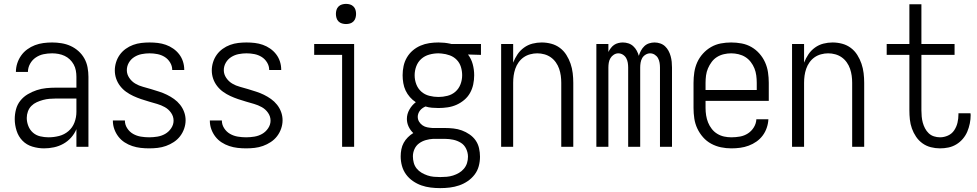

<svg xmlns="http://www.w3.org/2000/svg" viewBox="-20 -757 5040 990"><path d="M207 8Q233 8 258.5 2.5Q284 -3 306.5 -15.5Q329 -28 346.5 -47.5Q364 -67 374 -91V0H436V-361Q436 -385 431.5 -409.5Q427 -434 415 -455.5Q403 -477 384.5 -493.5Q366 -510 344 -520Q322 -530 297.5 -534Q273 -538 249 -538Q226 -538 203.5 -535Q181 -532 160 -524Q139 -516 120.5 -502.5Q102 -489 89 -470.5Q76 -452 69 -430.5Q62 -409 62 -386H124Q124 -408 135 -428Q146 -448 164.5 -460.5Q183 -473 204.5 -477.5Q226 -482 249 -482Q265 -482 281.5 -479Q298 -476 313 -469Q328 -462 340 -450.5Q352 -439 360 -424.5Q368 -410 371 -393.5Q374 -377 374 -361V-305H269Q243 -305 218 -302.5Q193 -300 169 -292Q145 -284 123 -271Q101 -258 85 -238Q69 -218 62.5 -193Q56 -168 56 -143Q56 -113 65.5 -83Q75 -53 96 -31.5Q117 -10 147 -1Q177 8 207 8ZM230 -49Q209 -49 187.5 -54Q166 -59 150 -73Q134 -87 126 -107.5Q118 -128 118 -149Q118 -166 124 -182.5Q130 -199 142 -211Q154 -223 169.5 -230Q185 -237 201.5 -241.5Q218 -246 235 -247.5Q252 -249 269 -249H374V-180Q374 -152 364 -125.5Q354 -99 333 -81Q312 -63 285 -56Q258 -49 230 -49Z M749 8Q771 8 793 5.5Q815 3 836 -4.5Q857 -12 876 -24.5Q895 -37 908.5 -54.5Q922 -72 929.5 -93.5Q937 -115 937 -137Q937 -159 929.5 -179.5Q922 -200 908.5 -217Q895 -234 877.5 -246.5Q860 -259 840.5 -268.5Q821 -278 800.5 -284.5Q780 -291 759 -297.5Q738 -304 717 -309.5Q696 -315 677.5 -326Q659 -337 646.5 -355.5Q634 -374 634 -395Q634 -416 644.5 -434Q655 -452 672.5 -463Q690 -474 710.5 -478Q731 -482 751 -482Q772 -482 792 -478Q812 -474 829 -463.5Q846 -453 857 -435Q868 -417 868 -397Q868 -397 868 -396.5Q868 -396 868 -396H930Q930 -396 930 -396.5Q930 -397 930 -398Q930 -419 923.5 -439.5Q917 -460 904 -477Q891 -494 873 -506.5Q855 -519 835 -526Q815 -533 794 -535.5Q773 -538 751 -538Q730 -538 708.5 -535.5Q687 -533 666.5 -525.5Q646 -518 628 -505Q610 -492 597.5 -474.5Q585 -457 578.5 -436Q572 -415 572 -394Q572 -372 579 -351.5Q586 -331 599.5 -313.5Q613 -296 630.5 -283.5Q648 -271 667.5 -262Q687 -253 707.5 -246Q728 -239 749 -233Q770 -227 790.5 -221Q811 -215 830 -204.5Q849 -194 862 -175.5Q875 -157 875 -135Q875 -114 862.5 -95.5Q850 -77 831.5 -66.5Q813 -56 791.5 -52.5Q770 -49 749 -49Q728 -49 706.5 -52.5Q685 -56 666.5 -66.5Q648 -77 636 -95.5Q624 -114 624 -135Q624 -135 624 -135.5Q624 -136 624 -136H562Q562 -135 562 -134.5Q562 -134 562 -134Q562 -112 569.5 -91Q577 -70 590.5 -52.5Q604 -35 622.5 -23Q641 -11 662 -4Q683 3 705 5.5Q727 8 749 8Z M1249 8Q1271 8 1293 5.5Q1315 3 1336 -4.5Q1357 -12 1376 -24.5Q1395 -37 1408.5 -54.5Q1422 -72 1429.5 -93.5Q1437 -115 1437 -137Q1437 -159 1429.5 -179.5Q1422 -200 1408.5 -217Q1395 -234 1377.5 -246.5Q1360 -259 1340.5 -268.5Q1321 -278 1300.5 -284.5Q1280 -291 1259 -297.5Q1238 -304 1217 -309.5Q1196 -315 1177.5 -326Q1159 -337 1146.5 -355.5Q1134 -374 1134 -395Q1134 -416 1144.5 -434Q1155 -452 1172.5 -463Q1190 -474 1210.5 -478Q1231 -482 1251 -482Q1272 -482 1292 -478Q1312 -474 1329 -463.5Q1346 -453 1357 -435Q1368 -417 1368 -397Q1368 -397 1368 -396.5Q1368 -396 1368 -396H1430Q1430 -396 1430 -396.5Q1430 -397 1430 -398Q1430 -419 1423.5 -439.5Q1417 -460 1404 -477Q1391 -494 1373 -506.5Q1355 -519 1335 -526Q1315 -533 1294 -535.5Q1273 -538 1251 -538Q1230 -538 1208.5 -535.5Q1187 -533 1166.5 -525.5Q1146 -518 1128 -505Q1110 -492 1097.5 -474.5Q1085 -457 1078.5 -436Q1072 -415 1072 -394Q1072 -372 1079 -351.5Q1086 -331 1099.5 -313.5Q1113 -296 1130.5 -283.5Q1148 -271 1167.5 -262Q1187 -253 1207.5 -246Q1228 -239 1249 -233Q1270 -227 1290.5 -221Q1311 -215 1330 -204.5Q1349 -194 1362 -175.5Q1375 -157 1375 -135Q1375 -114 1362.5 -95.5Q1350 -77 1331.5 -66.5Q1313 -56 1291.5 -52.5Q1270 -49 1249 -49Q1228 -49 1206.5 -52.5Q1185 -56 1166.5 -66.5Q1148 -77 1136 -95.5Q1124 -114 1124 -135Q1124 -135 1124 -135.5Q1124 -136 1124 -136H1062Q1062 -135 1062 -134.5Q1062 -134 1062 -134Q1062 -112 1069.5 -91Q1077 -70 1090.5 -52.5Q1104 -35 1122.5 -23Q1141 -11 1162 -4Q1183 3 1205 5.5Q1227 8 1249 8Z M1744 0H1806V-530H1600V-474H1744ZM1764 -633Q1775 -633 1785 -636Q1795 -639 1802.5 -646.5Q1810 -654 1813 -664.5Q1816 -675 1816 -685Q1816 -696 1813 -706Q1810 -716 1802.5 -723.5Q1795 -731 1785 -734Q1775 -737 1764 -737Q1754 -737 1743.5 -734Q1733 -731 1725.5 -723.5Q1718 -716 1715 -706Q1712 -696 1712 -685Q1712 -675 1715 -664.5Q1718 -654 1725.5 -646.5Q1733 -639 1743.5 -636Q1754 -633 1764 -633Z M2250 213Q2275 213 2299.5 210Q2324 207 2347.5 199Q2371 191 2391.5 177Q2412 163 2427 143.5Q2442 124 2448.5 100Q2455 76 2455 51Q2455 29 2450 7Q2445 -15 2432.5 -33Q2420 -51 2401 -64Q2382 -77 2361.5 -84.5Q2341 -92 2318.5 -94.5Q2296 -97 2274 -97H2226Q2223 -97 2220.5 -97Q2218 -97 2215 -97Q2214 -97 2212.5 -97Q2211 -97 2210 -97Q2196 -98 2183 -100.5Q2170 -103 2159 -110.5Q2148 -118 2141 -129.5Q2134 -141 2134 -155Q2134 -163 2137 -171.5Q2140 -180 2145.5 -187Q2151 -194 2158 -199Q2165 -204 2174 -208Q2190 -203 2207 -201.5Q2224 -200 2241 -200Q2264 -200 2288 -203.5Q2312 -207 2333.5 -216.5Q2355 -226 2373.5 -241.5Q2392 -257 2403.5 -277.5Q2415 -298 2420 -321.5Q2425 -345 2425 -369Q2425 -398 2417.5 -426Q2410 -454 2393 -476L2460 -474V-530H2308L2300 -532Q2286 -535 2271 -536.5Q2256 -538 2241 -538Q2217 -538 2193.5 -534.5Q2170 -531 2148 -521.5Q2126 -512 2108 -496.5Q2090 -481 2078 -460.5Q2066 -440 2061 -416.5Q2056 -393 2056 -369Q2056 -349 2059.5 -328.5Q2063 -308 2071.5 -290Q2080 -272 2093.5 -256.5Q2107 -241 2124 -230Q2104 -215 2091 -192Q2078 -169 2078 -144Q2078 -123 2087 -104Q2096 -85 2111 -71Q2096 -62 2083 -49Q2070 -36 2061.5 -20.5Q2053 -5 2049.5 13Q2046 31 2046 49Q2046 74 2052.5 98Q2059 122 2073.5 142Q2088 162 2109 176.5Q2130 191 2153 199Q2176 207 2200.5 210Q2225 213 2250 213ZM2250 156Q2234 156 2217 154.5Q2200 153 2184 147.5Q2168 142 2153.5 133.5Q2139 125 2128.5 112Q2118 99 2113.5 82.5Q2109 66 2109 49Q2109 30 2117 12Q2125 -6 2140.5 -17.5Q2156 -29 2175 -34.5Q2194 -40 2213 -41Q2216 -41 2219.5 -41Q2223 -41 2226 -41H2274Q2296 -41 2317 -36.5Q2338 -32 2356 -21Q2374 -10 2383.5 10Q2393 30 2393 51Q2393 68 2388 84Q2383 100 2372 113Q2361 126 2346.5 134.5Q2332 143 2316 148Q2300 153 2283.5 154.5Q2267 156 2250 156ZM2241 -257Q2217 -257 2193.5 -263Q2170 -269 2152.5 -284.5Q2135 -300 2126.5 -322.5Q2118 -345 2118 -369Q2118 -393 2126.5 -415.5Q2135 -438 2152.5 -453.5Q2170 -469 2193.5 -475.5Q2217 -482 2241 -482L2257 -481Q2279 -479 2299.5 -471.5Q2320 -464 2335 -448.5Q2350 -433 2356.5 -412Q2363 -391 2363 -369Q2363 -345 2354.5 -322.5Q2346 -300 2328.5 -284.5Q2311 -269 2287.5 -263Q2264 -257 2241 -257Z M2564 0H2626V-330Q2626 -349 2628.5 -367Q2631 -385 2637 -402.5Q2643 -420 2654 -435.5Q2665 -451 2680 -461.5Q2695 -472 2713.5 -477Q2732 -482 2750 -482Q2769 -482 2787 -477Q2805 -472 2820 -461.5Q2835 -451 2846 -435.5Q2857 -420 2863 -402.5Q2869 -385 2871.5 -367Q2874 -349 2874 -330V0H2936V-330Q2936 -355 2933 -380Q2930 -405 2922 -428.5Q2914 -452 2900.5 -473.5Q2887 -495 2867 -510Q2847 -525 2822.5 -531.5Q2798 -538 2773 -538Q2749 -538 2725.5 -532Q2702 -526 2682 -511.5Q2662 -497 2648.5 -477Q2635 -457 2626 -434V-530H2564Z M3055 0H3117V-409Q3117 -421 3119 -433.5Q3121 -446 3127.5 -457Q3134 -468 3145 -475Q3156 -482 3168 -482Q3181 -482 3192 -475Q3203 -468 3209 -457Q3215 -446 3217 -433.5Q3219 -421 3219 -409V0H3281V-409Q3281 -421 3283 -433.5Q3285 -446 3291 -457Q3297 -468 3308.5 -475Q3320 -482 3332 -482Q3345 -482 3356 -475Q3367 -468 3373 -457Q3379 -446 3381 -433.5Q3383 -421 3383 -409V0H3445V-409Q3445 -424 3443.5 -438.5Q3442 -453 3438 -467.5Q3434 -482 3427 -495Q3420 -508 3409.5 -518Q3399 -528 3384.5 -533Q3370 -538 3355 -538Q3341 -538 3327 -533.5Q3313 -529 3302.5 -519Q3292 -509 3285 -496Q3278 -483 3274 -469Q3270 -483 3263 -496Q3256 -509 3245 -519Q3234 -529 3220 -533.5Q3206 -538 3191 -538Q3180 -538 3168 -535Q3156 -532 3146.5 -525.5Q3137 -519 3129.5 -509Q3122 -499 3117 -489V-530H3055Z M3751 8Q3774 8 3796.5 5Q3819 2 3840.5 -6Q3862 -14 3880.5 -27Q3899 -40 3912.5 -58Q3926 -76 3933.5 -98Q3941 -120 3942 -142H3880Q3879 -120 3867 -100.5Q3855 -81 3836.5 -69Q3818 -57 3796 -53Q3774 -49 3751 -49Q3732 -49 3713.5 -53Q3695 -57 3678.5 -67Q3662 -77 3650 -92.5Q3638 -108 3631 -125.5Q3624 -143 3621 -162Q3618 -181 3618 -200V-237H3944V-330Q3944 -357 3940 -384Q3936 -411 3925 -435.5Q3914 -460 3896 -480.5Q3878 -501 3854.5 -514.5Q3831 -528 3804 -533Q3777 -538 3750 -538Q3723 -538 3696.5 -533Q3670 -528 3646.5 -514.5Q3623 -501 3604.5 -480.5Q3586 -460 3575 -435.5Q3564 -411 3560 -384Q3556 -357 3556 -330V-200Q3556 -173 3560 -146Q3564 -119 3575.5 -94.5Q3587 -70 3605 -49.5Q3623 -29 3647 -16Q3671 -3 3697.5 2.5Q3724 8 3751 8ZM3618 -293V-330Q3618 -349 3620.5 -368Q3623 -387 3630.5 -404.5Q3638 -422 3649.5 -437.5Q3661 -453 3677 -463Q3693 -473 3712 -477.5Q3731 -482 3750 -482Q3769 -482 3788 -477.5Q3807 -473 3823 -463Q3839 -453 3851 -437.5Q3863 -422 3870 -404.5Q3877 -387 3879.5 -368Q3882 -349 3882 -330V-293Z M4064 0H4126V-330Q4126 -349 4128.5 -367Q4131 -385 4137 -402.5Q4143 -420 4154 -435.5Q4165 -451 4180 -461.5Q4195 -472 4213.5 -477Q4232 -482 4250 -482Q4269 -482 4287 -477Q4305 -472 4320 -461.5Q4335 -451 4346 -435.5Q4357 -420 4363 -402.5Q4369 -385 4371.5 -367Q4374 -349 4374 -330V0H4436V-330Q4436 -355 4433 -380Q4430 -405 4422 -428.5Q4414 -452 4400.5 -473.5Q4387 -495 4367 -510Q4347 -525 4322.5 -531.5Q4298 -538 4273 -538Q4249 -538 4225.5 -532Q4202 -526 4182 -511.5Q4162 -497 4148.5 -477Q4135 -457 4126 -434V-530H4064Z M4827 8Q4849 8 4870.5 3.5Q4892 -1 4911 -12.5Q4930 -24 4944.5 -41Q4959 -58 4967.5 -78Q4976 -98 4980.5 -120Q4985 -142 4985 -164Q4985 -166 4984.5 -168.5Q4984 -171 4984 -173H4922Q4922 -172 4922 -170Q4922 -168 4922 -167Q4922 -145 4917 -124Q4912 -103 4900 -85Q4888 -67 4868 -58Q4848 -49 4827 -49Q4811 -49 4795.5 -54Q4780 -59 4768.5 -70Q4757 -81 4749.5 -95.5Q4742 -110 4738 -125Q4734 -140 4732.5 -156Q4731 -172 4731 -188V-474H4902V-530H4731V-735H4669V-530H4552V-474H4669V-188Q4669 -164 4671.5 -140.5Q4674 -117 4682 -94.5Q4690 -72 4703.5 -52Q4717 -32 4736.5 -18Q4756 -4 4779.5 2Q4803 8 4827 8Z"/></svg>

Font: Iosevka SS09 Light
Style: Regular
Weight: 300
Monospace: yes
Designer: Belleve Invis
Foundry: Belleve Invis
Version: Version 5.2.1; ttfautohint (v1.8.3)